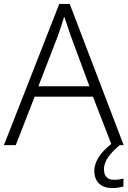

<svg xmlns="http://www.w3.org/2000/svg" viewBox="-20 -737 648 975"><path d="M508 123C508 77 542 39 588 0H608L334 -717H281L0 0H60L156 -246H452L545 -6C495 33 459 81 459 130C459 187 493 218 551 218C575 218 592 214 607 210V170C596 173 580 176 559 176C526 176 508 158 508 123ZM339 -556 434 -299H175L274 -555C283 -580 296 -618 306 -653C316 -622 332 -575 339 -556Z"/></svg>

Font: Noto Sans Myanmar UI Light
Style: Regular
Weight: 300
Designer: Monotype Design Team
Foundry: Monotype Imaging Inc.
Version: Version 2.103